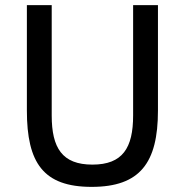

<svg xmlns="http://www.w3.org/2000/svg" viewBox="-20 -718 722 750"><path d="M85 -698V-286C85 -82 149 12 338 12C527 12 597 -82 597 -286V-698H500V-267C500 -140 459 -75 341 -75C223 -75 182 -140 182 -267V-698Z"/></svg>

Font: IBM Plex Arabic Text
Style: Regular
Weight: 450
Designer: Mike Abbink, Paul van der Laan, Pieter van Rosmalen, Wael Morcos, Khajak Apelian
Foundry: Bold Monday
Version: Version 1.0